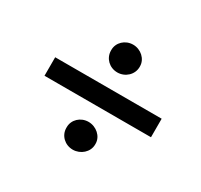

<svg xmlns="http://www.w3.org/2000/svg" viewBox="-110 -711 810 773"><g transform="rotate(30 295.5 -325.0)"><path d="M59 -282H554V-368H59ZM306 -81C342 -81 374 -109 374 -144V-148C374 -182 342 -210 306 -210C269 -210 240 -182 240 -148V-144C240 -109 269 -81 306 -81ZM306 -440C342 -440 373 -468 373 -504V-507C373 -541 342 -569 306 -569C269 -569 240 -541 240 -507V-504C240 -468 269 -440 306 -440Z"/></g></svg>

Font: Fixel Display 20240404 Medium
Style: Italic
Weight: 500
Italic angle: -10°
Designer: AlfaBravo + MacPaw
Foundry: Kyrylo Tkachov, Marchela Mozhyna, Serhii Makarenko, Maria Weinstein, Zakhar Kryvoshyya
Version: Version 1.211;Glyphs 3.2 (3225)